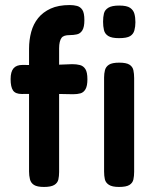

<svg xmlns="http://www.w3.org/2000/svg" viewBox="-20 -730 607 760"><path d="M154 10Q127 10 114.5 2Q102 -6 98.5 -20.5Q95 -35 95 -51V-537Q95 -572 103.5 -603.5Q112 -635 131 -658.5Q150 -682 180.5 -696Q211 -710 256 -710Q272 -710 285 -706.5Q298 -703 306 -691Q314 -679 314 -650Q314 -623 306 -610Q298 -597 284.5 -594Q271 -591 255 -591Q244 -591 236 -588.5Q228 -586 223.5 -580Q219 -574 216.5 -563.5Q214 -553 214 -539V-49Q214 -33 211 -19.5Q208 -6 195 2Q182 10 154 10ZM69 -473 161 -472 266 -476Q283 -476 296.5 -472.5Q310 -469 318 -456.5Q326 -444 326 -416Q326 -390 318.5 -377Q311 -364 298.5 -360.5Q286 -357 269 -357L164 -359L66 -358Q41 -358 31.5 -372Q22 -386 22 -417Q22 -446 33.5 -459.5Q45 -473 69 -473ZM451 10Q424 10 411 1.5Q398 -7 395 -20.5Q392 -34 392 -51V-423Q392 -439 395.5 -452.5Q399 -466 411.5 -474Q424 -482 452 -482Q480 -482 492.5 -474Q505 -466 508 -452Q511 -438 511 -421V-50Q511 -33 508 -19.5Q505 -6 492.5 2Q480 10 451 10ZM451 -579Q422 -579 408.5 -587.5Q395 -596 391.5 -611Q388 -626 388 -644Q388 -663 391.5 -677Q395 -691 409 -699.5Q423 -708 452 -708Q482 -708 495 -699Q508 -690 512 -675.5Q516 -661 516 -642Q516 -625 512 -610Q508 -595 495 -587Q482 -579 451 -579Z"/></svg>

Font: Fredoka SemiCondensed Medium
Style: Regular
Weight: 500
Width: 4
Designer: Ben Nathan
Foundry: Milena B. Brandão, Ben Nathan
Version: Version 2.001